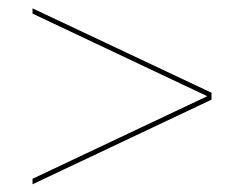

<svg xmlns="http://www.w3.org/2000/svg" viewBox="-20 -624 600 472"><path d="M60 -590.5V-603.5L500 -396V-379L60 -171V-184.5L489.5 -387.5Z"/></svg>

Font: Bodoni Moda 18pt
Style: Bold
Weight: 700
Designer: Owen Earl
Foundry: indestructible type
Version: Version 2.004